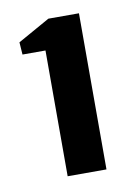

<svg xmlns="http://www.w3.org/2000/svg" viewBox="-53 -838 307 436"><g transform="rotate(-10 100.5 -620.0)"><path d="M69 -440.5V-730.5H16L14 -759L88 -800.5H158.5V-440.5Z"/></g></svg>

Font: Big Shoulders Stencil Text Thin
Style: Bold
Weight: 700
Version: Version 2.001